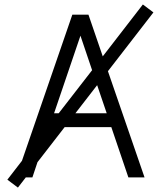

<svg xmlns="http://www.w3.org/2000/svg" viewBox="-20 -788 714 853"><path d="M614.7 -768.1 661.6 -732.9 459.5 -471.7 622.1 0H550.3L474.6 -223.1H267.1L146.5 -67.4L124 0H94.7L59.6 45.4L12.7 10.3L77.6 -73.7L301.3 -722.7H373L436.5 -537.6ZM337.4 -629.4 220.2 -284.7H240.7L389.2 -476.1ZM314.9 -284.7H454.1L411.6 -409.7Z"/></svg>

Font: Giphurs Light
Style: Regular
Weight: 300
Version: Version 0.920; ttfautohint (v1.8.4.7-5d5b)